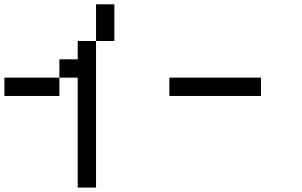

<svg xmlns="http://www.w3.org/2000/svg" viewBox="-20 -853 1373 873"><path d="M0 -416.7V-500H250V-416.7ZM250 -500V-583.3H333.3V-666.7H416.7V0H333.3V-500ZM416.7 -833.3H500V-666.7H416.7Z M750 -416.7V-500H1166.7V-416.7Z"/></svg>

Font: Galmuri11 Condensed
Style: Regular
Weight: 400
Width: 3
Designer: Lee Minseo (quiple)
Version: Version 2.399;hotconv 1.1.1;makeotfexe 2.6.0 DEVELOPMENT